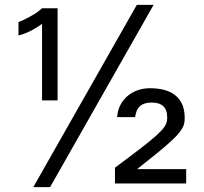

<svg xmlns="http://www.w3.org/2000/svg" viewBox="-20 -756 839 790"><path d="M217 -722H153L140 -711C125 -698 78 -673 56 -665V-610C85 -617 119 -633 153 -658V-343H217ZM543 -736 117 14H186L612 -736ZM453 -1H746V-60H544L569 -80C726 -203 740 -227 740 -271C740 -358 682 -393 597 -393C522 -393 466 -343 462 -274H536C541 -314 561 -334 604 -334C646 -334 668 -315 668 -272C668 -237 654 -216 505 -105L453 -66Z"/></svg>

Font: Perun
Style: Regular
Weight: 400
Foundry: Copyright (c) Stefan Peev, Context Ltd, 2016
Version: Version 1.089